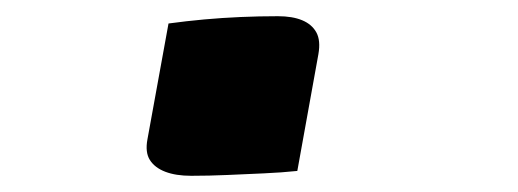

<svg xmlns="http://www.w3.org/2000/svg" viewBox="-20 -207 640 237"><path d="M347 4Q328 6 305.5 7Q283 8 260.5 9Q238 10 216 10Q197 10 184 5Q171 0 165 -9.5Q159 -19 162 -35L188 -178Q210 -181 232 -183Q254 -185 277 -186Q300 -187 323 -187Q341 -187 353 -182Q365 -177 370.5 -167Q376 -157 373 -140Z"/></svg>

Font: Rec Mono Semicasual
Style: Bold Italic
Weight: 700
Italic angle: -10°
Version: Version 1.085; ttfautohint (v1.8.4.7-5d5b)